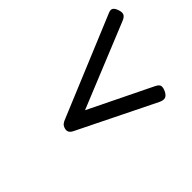

<svg xmlns="http://www.w3.org/2000/svg" viewBox="-94 -935 971 971"><g transform="rotate(-45 391.5 -450.0)"><path d="M598 -201 188 -403Q170 -411 165 -422Q160 -433 164 -445Q168 -459 176.5 -466Q185 -473 204 -480L731 -699Q748 -707 758 -703.5Q768 -700 775 -685Q786 -660 781.5 -646Q777 -632 754 -623L301 -438L639 -273Q659 -263 660.5 -250.5Q662 -238 653 -219Q643 -200 630.5 -196Q618 -192 598 -201Z"/></g></svg>

Font: Playwrite US Trad
Style: Regular
Weight: 400
Designer: Veronika Burian, José Scaglione
Foundry: TypeTogether
Version: Version 1.002